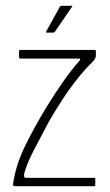

<svg xmlns="http://www.w3.org/2000/svg" viewBox="-20 -645 382 665"><path d="M25 -6Q34 -72 66.5 -138.5Q99 -205 141 -274Q171 -323 200 -364Q229 -405 253 -432Q258 -437 258 -439.5Q258 -442 252 -442H50Q49 -442 47.5 -443.5Q46 -445 46 -446V-468Q46 -470 47.5 -471Q49 -472 50 -472H307Q311 -472 311.5 -471Q312 -470 312 -466V-451Q312 -447 308 -440Q304 -433 300 -430Q274 -405 246 -369.5Q218 -334 193.5 -296Q169 -258 150 -225Q120 -169 96 -122.5Q72 -76 64 -44Q63 -40 63.5 -34.5Q64 -29 71 -29H306Q308 -29 309 -28.5Q310 -28 310 -26V-4Q310 -2 309 -1Q308 0 306 0H31Q29 0 27 -1.5Q25 -3 25 -6ZM142 -532Q139 -532 139 -533.5Q139 -535 140 -536L187 -621Q189 -625 195 -625H228Q230 -625 230.5 -624Q231 -623 229 -621L170 -535Q169 -534 167.5 -533Q166 -532 164 -532Z"/></svg>

Font: Glory Thin Thin
Style: Regular
Weight: 250
Version: Version 1.011